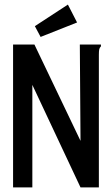

<svg xmlns="http://www.w3.org/2000/svg" viewBox="-20 -817 490 837"><path d="M37 -623H130L331 -203L328 -623H420V-615Q414 -609 412.5 -601.5Q411 -594 411 -578V0H331L121 -447V0H37ZM157 -656 132 -703 276 -797 316 -719Z"/></svg>

Font: Inconsolata SemiCondensed SemiBold
Style: Regular
Weight: 600
Width: 4
Monospace: yes
Designer: Raph Levien, Cyreal, Brenton Simpson
Foundry: Raph Levien, Cyreal, Google
Version: Version 3.001; ttfautohint (v1.8.2.53-6de2)